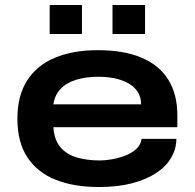

<svg xmlns="http://www.w3.org/2000/svg" viewBox="-20 -741 784 773"><path d="M379 12Q277 12 203.5 -17.5Q130 -47 90 -108Q50 -169 50 -263Q50 -355 89 -416.5Q128 -478 201 -508.5Q274 -539 374 -539Q479 -539 550.5 -508.5Q622 -478 658 -419.5Q694 -361 694 -277V-229H195Q198 -180 221.5 -150.5Q245 -121 286.5 -108Q328 -95 383 -95Q405 -95 432.5 -100Q460 -105 485.5 -115Q511 -125 529 -141.5Q547 -158 550 -182H690Q690 -142 669.5 -106.5Q649 -71 609 -44.5Q569 -18 511 -3Q453 12 379 12ZM195 -321H548Q548 -350 534.5 -371Q521 -392 497 -405.5Q473 -419 442 -425.5Q411 -432 376 -432Q325 -432 285.5 -419.5Q246 -407 223 -382Q200 -357 195 -321ZM180 -604V-721H310V-604ZM433 -604V-721H564V-604Z"/></svg>

Font: Archivo SemiBold Expanded SemiBold
Style: Regular
Weight: 600
Width: 7
Version: Version 2.001